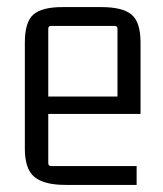

<svg xmlns="http://www.w3.org/2000/svg" viewBox="-20 -516 459 541"><path d="M365 5H164Q105 5 77.5 -17Q50 -39 50 -97V-396Q50 -454 74 -475Q98 -496 156 -496H266Q325 -496 350.5 -475Q376 -454 376 -396V-195H107V-244H311V-435Q311 -443 303 -443H124Q116 -443 116 -435V-57Q116 -48 124 -48H365Z"/></svg>

Font: Gemunu Libre ExtraLight Light
Style: Regular
Weight: 300
Version: Version 1.100